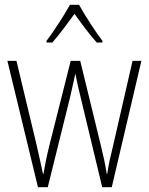

<svg xmlns="http://www.w3.org/2000/svg" viewBox="-20 -784 623 804"><path d="M311 -764H273C249 -720 203 -650 175 -613V-606H199C228 -638 265 -689 292 -726C320 -687 355 -639 385 -606H409V-613C386 -642 336 -718 311 -764ZM318 -375 408 0H448L572 -529H535L452 -167C441 -123 436 -101 429 -56H427C421 -95 412 -136 402 -176L316 -529H276L188 -180C176 -133 167 -86 162 -56H160C152 -93 144 -131 133 -178L49 -529H11L139 0H180L273 -375C281 -408 288 -442 295 -474H296C302 -442 309 -410 318 -375Z"/></svg>

Font: Noto Sans Tamil Condensed ExtraLight
Style: Regular
Weight: 200
Width: 3
Designer: Jelle Bosma - Monotype Design Team
Foundry: Monotype Imaging Inc.
Version: Version 2.004